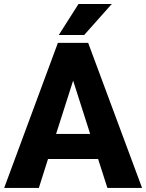

<svg xmlns="http://www.w3.org/2000/svg" viewBox="-20 -921 716 941"><path d="M506.3 0 460.9 -141.6H215.3L170.4 0H0.5L263.7 -710.9H412.1L676.3 0ZM254.9 -264.6H421.9L338.4 -525.9ZM268.1 -749.5 364.7 -901.4H527.8L392.6 -749.5Z"/></svg>

Font: Vazirmatn RD ExtraBold
Style: Regular
Weight: 800
Designer: Saber Rastikerdar
Foundry: Saber Rastikerdar
Version: Version 32.102